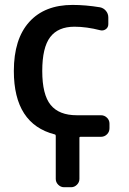

<svg xmlns="http://www.w3.org/2000/svg" viewBox="-20 -576 533 792"><path d="M312.5 -11.7Q307.6 -11.7 307.6 -7.8V162.1Q307.6 175.8 297.4 186Q287.1 196.3 273.4 196.3H244.1Q230.5 196.3 220.2 186Q210 175.8 210 162.1V-15.6Q210 -20.5 206.1 -21.5Q37.1 -64.5 37.1 -283.2Q37.1 -415 100.6 -485.4Q164.1 -555.7 279.3 -555.7Q333 -555.7 392.6 -545.9Q407.2 -543 417 -531.2Q426.8 -519.5 426.8 -503.9V-476.6Q426.8 -462.9 416.5 -455.6Q406.2 -448.2 393.6 -451.2Q336.9 -465.8 287.1 -465.8Q219.7 -465.8 187 -422.9Q154.3 -379.9 154.3 -283.2Q154.3 -185.5 189 -143.1Q223.6 -100.6 296.9 -100.6H396.5Q411.1 -100.6 421.4 -90.3Q431.6 -80.1 431.6 -66.4V-46.9Q431.6 -32.2 421.4 -22Q411.1 -11.7 396.5 -11.7Z"/></svg>

Font: Gen Jyuu GothicL Medium
Style: Regular
Weight: 500
Designer: [Source Han Sans]
Ryoko NISHIZUKA  (kana & ideographs); Paul D. Hunt (Latin, Greek & Cyrillic); Wenlong ZHANG  (bopomofo
Version: Version 1.002.20150607